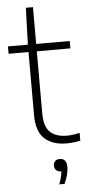

<svg xmlns="http://www.w3.org/2000/svg" viewBox="-63 -775 480 1037"><g transform="rotate(-5 177.0 -257.0)"><path d="M274 9Q198 9 155 -30.5Q112 -70 112 -158.5V-540.5L118.5 -740H157V-166Q157 -92.5 188.2 -62.5Q219.5 -32.5 279.5 -32.5Q295.5 -32.5 312.2 -34.8Q329 -37 349 -41.5V0.5Q329.5 5 311.2 7Q293 9 274 9ZM4 -500.5V-540.5H339V-500.5ZM215 226Q226 198.5 229.5 178.2Q233 158 233 139.5L237.5 157H231Q214.5 157 204.8 147.5Q195 138 195 123Q195 108 204.2 98.8Q213.5 89.5 229 89.5Q247 89.5 257 100.8Q267 112 267 135.5Q267 154 261.2 178.2Q255.5 202.5 243.5 226Z"/></g></svg>

Font: Encode Sans Condensed Thin ExtraLight
Style: Regular
Weight: 250
Version: Version 3.002